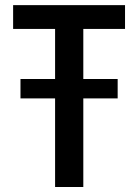

<svg xmlns="http://www.w3.org/2000/svg" viewBox="-20 -744 550 764"><path d="M477.5 -628.9Q477.5 -652.3 477.5 -723.6Q366.2 -723.6 32.2 -723.6Q32.2 -700.2 32.2 -628.9Q74.2 -628.9 199.2 -628.9Q199.2 -579.1 199.2 -429.7Q165 -429.7 61.5 -429.7Q61.5 -411.1 61.5 -352.5Q96.7 -352.5 199.2 -352.5Q199.2 -264.6 199.2 0Q227.5 0 311.5 0Q311.5 -87.9 311.5 -352.5Q345.7 -352.5 448.2 -352.5Q448.2 -372.1 448.2 -429.7Q414.1 -429.7 311.5 -429.7Q311.5 -479.5 311.5 -628.9Q353.5 -628.9 477.5 -628.9Z"/></svg>

Font: DaxlinePro-Medium
Style: Medium
Weight: 400
Designer: Hans Reichel
Version: Version 7.502; 2006